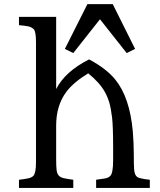

<svg xmlns="http://www.w3.org/2000/svg" viewBox="-20 -928 790 948"><path d="M300.3 -686.5 411.6 -907.7H536.6L647 -686.5L605.5 -666L473.6 -833L341.8 -666ZM257.3 -488.3Q301.3 -574.7 419.9 -634.8Q504.9 -589.4 548.8 -535.6Q620.6 -447.8 635.7 -279.3Q640.6 -220.2 640.6 -165.5Q640.6 -110.8 642.3 -91.3Q644 -71.8 650.4 -62Q656.7 -52.2 668.7 -49.1Q680.7 -45.9 692.6 -43.9Q704.6 -42 709.7 -41.7Q714.8 -41.5 719.7 -40.5V0H454.6V-40.5Q482.4 -43.9 499 -47.1Q515.6 -50.3 524.4 -59.1Q538.6 -73.2 538.6 -137.7V-194.8Q538.6 -305.7 533.2 -349.4Q527.8 -393.1 519.8 -420.9Q511.7 -448.7 498 -473.6Q472.2 -520 415.5 -565.9Q342.8 -521.5 307.6 -474.6Q257.3 -407.2 257.3 -308.1V-142.6Q257.3 -108.9 259.3 -90.1Q261.2 -71.3 269.8 -61.5Q278.3 -51.8 295.2 -48.1Q312 -44.4 341.8 -40.5V0H73.7V-40L74.7 -40.5Q103.5 -43.9 120.1 -47.6Q136.7 -51.3 145 -60.1Q157.7 -73.7 157.7 -127.4V-719.2Q157.7 -773.4 146.2 -784.2Q134.8 -794.9 118.2 -798.1Q101.6 -801.3 73.7 -803.7V-844.7H257.3Z"/></svg>

Font: Metamorphous
Style: Regular
Weight: 400
Designer: James Grieshaber
Foundry: James Grieshaber
Version: Version 1.001